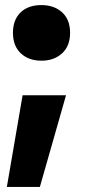

<svg xmlns="http://www.w3.org/2000/svg" viewBox="-20 -572 337 756"><path d="M31 -443Q31 -391 62 -362Q93 -333 143 -333Q193 -333 224.5 -362Q256 -391 256 -443Q256 -495 224.5 -523.5Q193 -552 143 -552Q91 -552 61 -523Q31 -494 31 -443ZM240 -197H69L7 164H137Z"/></svg>

Font: Geom Black
Style: Bold
Weight: 900
Version: Version 1.102